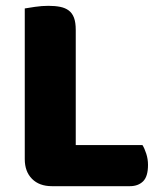

<svg xmlns="http://www.w3.org/2000/svg" viewBox="-20 -636 553 659"><path d="M158 3Q115 3 90 -22Q65 -47 65 -90V-607Q76 -609 100 -612.5Q124 -616 146 -616Q169 -616 186.5 -612.5Q204 -609 216 -600Q228 -591 234 -575Q240 -559 240 -533V-138H469Q476 -127 482 -108.5Q488 -90 488 -70Q488 -30 471 -13.5Q454 3 426 3Z"/></svg>

Font: Baloo Paaji
Style: Regular
Weight: 400
Designer: Shuchita Grover and Ek Type
Foundry: Ek Type
Version: Version 1.443;PS 1.000;hotconv 16.6.51;makeotf.lib2.5.65220;